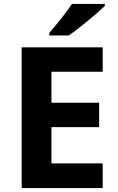

<svg xmlns="http://www.w3.org/2000/svg" viewBox="-20 -1020 600 974"><path d="M512 -990V-1000H345C316 -955 262 -890 230 -853V-840H329C380 -875 474 -953 512 -990ZM501 -66V-191H241V-375H483V-499H241V-656H501V-780H90V-66Z"/></svg>

Font: Noto Sans Malayalam UI
Style: Bold
Weight: 700
Designer: Jelle Bosma - Monotype Design Team
Foundry: Monotype Imaging Inc.
Version: Version 2.104